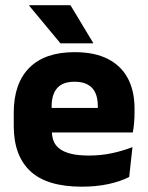

<svg xmlns="http://www.w3.org/2000/svg" viewBox="-20 -707 570 740"><path d="M295 12.5Q161 12.5 97 -47.2Q33 -107 33 -221.5V-272.5Q33 -385.5 93 -445.8Q153 -506 267.5 -506Q344.5 -506 395.8 -479.8Q447 -453.5 472.8 -405Q498.5 -356.5 498.5 -288.5V-272Q498.5 -253 496.8 -233.2Q495 -213.5 492 -196.5H354Q356 -225.5 356.5 -251.2Q357 -277 357 -298Q357 -328.5 347.5 -349.2Q338 -370 318.2 -381Q298.5 -392 267.5 -392Q221.5 -392 200.2 -367.2Q179 -342.5 179 -297V-252L180 -235.5V-200.5Q180 -181.5 186.2 -164.5Q192.5 -147.5 208.2 -134.8Q224 -122 251.8 -114.8Q279.5 -107.5 322.5 -107.5Q368 -107.5 410 -116.2Q452 -125 490.5 -140L478 -25Q444 -7.5 397.5 2.5Q351 12.5 295 12.5ZM114 -196.5V-291H461V-196.5ZM251.5 -687 339 -542V-540H213L92.5 -685V-687Z"/></svg>

Font: Anek Odia
Style: Bold
Weight: 700
Designer: Yesha Goshar & Mahesh Sahu (Odia), Yesha Goshar (Latin)
Foundry: Ek Type
Version: Version 1.003